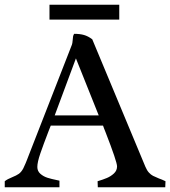

<svg xmlns="http://www.w3.org/2000/svg" viewBox="-22 -789 717 809"><path d="M191.9 -259.8 182.6 -236.3Q160.6 -179.2 147.9 -142.3Q135.3 -105.5 135.3 -85.4Q135.3 -67.9 148.2 -56.6Q161.1 -45.4 178 -40Q194.8 -34.7 219.2 -29.8L228.5 -27.8V0H-2V-25.4Q4.9 -30.8 12 -34.4Q19 -38.1 29.8 -42.5Q46.9 -49.3 57.4 -56.6Q67.9 -64 76.2 -79.6Q81.1 -89.4 86.2 -101.8Q91.3 -114.3 92.8 -118.2L98.6 -133.3L281.2 -601.1Q283.2 -606.4 284.2 -619.6Q284.7 -629.4 285.9 -635.5Q287.1 -641.6 290.5 -646.5Q314.5 -646.5 331.8 -641.6Q349.1 -636.7 366.7 -623.5L590.8 -85.9Q597.2 -70.8 605.5 -61.8Q613.8 -52.7 622.8 -48.1Q631.8 -43.5 647.5 -37.1Q660.6 -32.7 675.3 -25.4L674.3 0H390.1L389.2 -25.4Q412.1 -32.2 428.5 -39.1Q444.8 -45.9 458 -58.1Q471.2 -70.3 471.2 -87.9Q471.2 -107.4 422.4 -232.9Q419.4 -240.2 416.7 -247.1Q414.1 -253.9 412.1 -259.8ZM297.9 -543 208.5 -302.7H394ZM186.5 -769H480.5V-706.5H186.5Z"/></svg>

Font: Radley
Style: Regular
Weight: 400
Designer: Vernon Adams
Foundry: Vernon Adams
Version: Version 1.003; ttfautohint (v1.6)